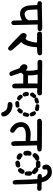

<svg xmlns="http://www.w3.org/2000/svg" viewBox="1144 -1934 902 3269"><g transform="rotate(90 1595.5 -300.0)"><path d="M481.4 -501Q462.9 -488.3 440.4 -488.3Q433.6 -488.3 378.9 -491.2L387.7 -72.3L377.9 -53.7Q365.2 -42 347.7 -42Q345.7 -42 341.8 -42L324.2 -51.8Q312.5 -64.5 311.5 -80.1L308.6 -224.6Q280.3 -206.1 234.4 -193.4Q217.8 -189.5 205.1 -189.5Q192.4 -189.5 181.6 -190.4Q159.2 -192.4 137.7 -200.2Q115.2 -209 93.8 -236.3Q73.2 -263.7 61.5 -303.7Q50.8 -341.8 46.9 -483.4H26.4Q7.8 -485.4 -8.8 -496.1Q-18.6 -508.8 -18.6 -525.4Q-18.6 -531.2 -17.6 -533.2L-9.8 -551.8L-7.8 -552.7Q5.9 -562.5 21.5 -562.5Q26.4 -562.5 35.2 -560.5Q35.2 -560.5 405.3 -567.4Q412.1 -568.4 418.5 -568.4Q424.8 -568.4 433.6 -567.4Q454.1 -566.4 479.5 -556.6L481.4 -554.7Q490.2 -543.9 490.2 -528.3Q490.2 -521.5 489.3 -518.6ZM196.3 -267.6Q202.1 -267.6 209 -268.6Q241.2 -274.4 257.8 -283.2Q266.6 -287.1 272.5 -292Q279.3 -297.9 283.2 -300.8Q294.9 -313.5 306.6 -334L302.7 -491.2L123 -485.4Q126 -356.4 132.8 -329.1Q140.6 -298.8 161.1 -280.3Q175.8 -267.6 196.3 -267.6Z M523.4 -247.1Q523.4 -251 524.4 -253.9Q526.4 -278.3 538.6 -290Q550.8 -301.8 565.4 -301.8Q570.3 -301.8 576.2 -300.8Q593.8 -295.9 609.4 -286.1Q612.3 -284.2 616.2 -284.2Q623 -284.2 634.8 -294.9Q656.2 -317.4 676.8 -400.4Q684.6 -435.5 684.6 -473.6Q684.6 -475.6 684.6 -478.5L537.1 -480.5Q522.5 -483.4 509.8 -493.2Q499 -508.8 499 -526.4Q499 -528.3 499 -532.2L508.8 -551.8Q521.5 -563.5 539.1 -563.5Q542 -563.5 545.9 -563.5L872.1 -565.4L891.6 -555.7Q903.3 -543 903.3 -524.4Q903.3 -516.6 902.3 -514.6L892.6 -495.1Q864.3 -482.4 834 -481.4L765.6 -478.5Q763.7 -419.9 752 -362.3Q728.5 -252 678.7 -210L812.5 -56.6Q823.2 -43.9 823.2 -26.4Q823.2 -18.6 822.3 -16.6L813.5 2Q798.8 12.7 781.2 14.6Q773.4 12.7 758.8 2Q710.9 -35.2 540 -206.1Q540 -206.1 539.1 -207Q523.4 -226.6 523.4 -247.1Z M1228.5 -245.1Q1215.8 -224.6 1198.2 -209Q1210.9 -164.1 1226.6 -125Q1242.2 -85.9 1256.8 -39.1L1246.1 -19.5Q1233.4 -7.8 1216.8 -7.8Q1209 -7.8 1206.1 -8.8L1187.5 -19.5Q1165 -62.5 1150.4 -104Q1135.7 -145.5 1121.1 -183.6Q1095.7 -188.5 1075.2 -211.4Q1054.7 -234.4 1054.7 -259.8Q1054.7 -287.1 1072.3 -303.7Q1085 -315.4 1102.5 -315.4Q1130.9 -315.4 1158.2 -288.1Q1164.1 -302.7 1165 -321.3Q1166 -339.8 1166 -356.4Q1166 -423.8 1148.4 -489.3L1016.6 -487.3Q1002 -490.2 989.3 -500Q979.5 -511.7 979.5 -529.3Q979.5 -536.1 980.5 -539.1L988.3 -556.6L1009.8 -567.4L1554.7 -562.5L1575.2 -552.7Q1585 -539.1 1585 -521.5Q1585 -514.6 1584 -511.7L1576.2 -493.2L1572.3 -491.2Q1548.8 -480.5 1520.5 -480.5Q1511.7 -480.5 1501 -481.4L1462.9 -483.4L1465.8 -85.9L1456.1 -67.4Q1442.4 -55.7 1423.8 -55.7Q1421.9 -55.7 1418 -55.7L1399.4 -65.4Q1384.8 -81.1 1384.8 -102.5L1383.8 -243.2ZM1245.1 -336.9Q1245.1 -330.1 1245.1 -324.2H1381.8L1383.8 -487.3L1230.5 -489.3Q1235.4 -463.9 1240.2 -432.1Q1245.1 -400.4 1245.1 -336.9Z M1739.3 21.5H1738.3Q1722.7 19.5 1709 10.7Q1699.2 -2 1699.2 -18.6Q1699.2 -25.4 1700.2 -28.3L1708 -47.9L1710.9 -49.8Q1731.4 -61.5 1755.9 -61.5Q1764.6 -61.5 1773.4 -59.6Q1805.7 -54.7 1835 -43.9Q1868.2 -32.2 1903.3 2.9Q1929.7 30.3 1936.5 51.8Q1943.4 73.2 1945.3 100.6L1935.5 119.1Q1921.9 130.9 1902.3 130.9Q1900.4 130.9 1896.5 130.9L1875 120.1L1874 115.2Q1865.2 79.1 1839.8 53.7Q1821.3 35.2 1798.3 28.3Q1775.4 21.5 1739.3 21.5ZM1681.6 -142.6Q1681.6 -164.1 1704.1 -173.8L1706.1 -174.8L1770.5 -179.7Q1780.3 -175.8 1785.6 -170.4Q1791 -165 1794.9 -155.3V-138.7Q1788.1 -121.1 1772.5 -115.2L1771.5 -114.3L1711.9 -107.4L1690.4 -119.1Q1681.6 -128.9 1681.6 -142.6ZM1610.4 -234.4Q1612.3 -234.4 1619.1 -234.4Q1642.6 -208 1670.9 -184.6V-165Q1664.1 -147.5 1646.5 -140.6L1630.9 -138.7Q1604.5 -146.5 1585.9 -169.9L1572.3 -201.2L1585 -226.6Q1596.7 -234.4 1610.4 -234.4ZM1803.7 -176.8Q1803.7 -180.7 1803.7 -186.5L1835 -227.5Q1847.7 -237.3 1863.3 -237.3Q1875 -237.3 1884.8 -227.5Q1890.6 -222.7 1894.5 -212.9V-196.3Q1885.7 -175.8 1874 -164.1Q1862.3 -152.3 1848.6 -144.5L1835 -140.6L1812.5 -154.3Q1803.7 -164.1 1803.7 -176.8ZM1541 -249Q1526.4 -271.5 1526.4 -295.9Q1526.4 -303.7 1526.4 -311.5L1538.1 -333Q1551.8 -340.8 1563.5 -340.8Q1576.2 -340.8 1586.9 -331.1Q1591.8 -326.2 1595.7 -318.4Q1599.6 -296.9 1604.5 -260.7Q1599.6 -251 1594.2 -245.6Q1588.9 -240.2 1581.1 -236.3L1565.4 -233.4ZM1942.4 -335Q1948.2 -330.1 1952.1 -320.3Q1949.2 -272.5 1929.7 -244.1Q1918.9 -236.3 1906.7 -236.3Q1894.5 -236.3 1884.8 -246.1Q1878.9 -251 1875 -259.8L1873 -272.5Q1881.8 -304.7 1894.5 -336.9L1897.5 -338.9Q1908.2 -344.7 1920.4 -344.7Q1932.6 -344.7 1942.4 -335ZM1878.9 -460H1899.4Q1909.2 -454.1 1916.5 -446.8Q1923.8 -439.5 1930.7 -428.7Q1942.4 -408.2 1943.4 -378.9Q1936.5 -362.3 1920.9 -354.5L1907.2 -351.6L1883.8 -366.2Q1864.3 -396.5 1853.5 -434.6Q1858.4 -445.3 1864.3 -450.2L1877 -459ZM1586.9 -464.8H1606.4Q1624 -458 1629.9 -442.4L1630.9 -440.4V-419.9L1627.9 -417Q1608.4 -396.5 1597.7 -372.1L1596.7 -368.2L1570.3 -358.4L1544.9 -372.1L1536.1 -400.4V-403.3Q1543 -426.8 1586.9 -464.8ZM1622.1 -458V-478.5Q1625 -483.4 1627.9 -486.3Q1642.6 -501 1700.2 -513.7Q1710.9 -509.8 1716.3 -504.4Q1721.7 -499 1725.6 -489.3V-471.7Q1721.7 -462.9 1714.8 -456.1Q1700.2 -441.4 1647.5 -433.6Q1637.7 -437.5 1632.3 -442.9Q1627 -448.2 1622.1 -458ZM1735.4 -489.3Q1735.4 -491.2 1735.4 -495.1Q1744.1 -511.7 1757.8 -517.6L1759.8 -518.6Q1804.7 -517.6 1826.2 -510.7Q1838.9 -507.8 1846.7 -501Q1854.5 -490.2 1854.5 -478.5Q1854.5 -471.7 1853.5 -468.8Q1846.7 -452.1 1831.1 -445.3L1818.4 -443.4Q1783.2 -450.2 1746.1 -459L1744.1 -461.9Q1735.4 -472.7 1735.4 -489.3Z M2392.6 -561.5H2450.2Q2483.4 -561.5 2528.3 -551.8L2530.3 -549.8Q2541 -538.1 2541 -520.5Q2541 -512.7 2540 -509.8L2530.3 -492.2Q2501 -479.5 2470.7 -479.5Q2460.9 -479.5 2451.2 -480.5L2436.5 -479.5L2446.3 -70.3L2436.5 -50.8Q2423.8 -40 2406.2 -40Q2399.4 -40 2396.5 -41L2377.9 -48.8Q2364.3 -80.1 2364.3 -112.3Q2364.3 -119.1 2364.3 -125L2363.3 -284.2Q2298.8 -289.1 2272.5 -289.1Q2246.1 -289.1 2231.4 -287.1Q2216.8 -285.2 2208 -284.2Q2175.8 -278.3 2156.2 -266.6Q2126 -249 2123 -225.6Q2123 -218.8 2123 -211.9Q2123 -176.8 2131.8 -159.2Q2138.7 -146.5 2150.4 -135.7Q2174.8 -113.3 2210.9 -89.8Q2221.7 -77.1 2221.7 -60.5Q2221.7 -52.7 2220.7 -50.8L2211.9 -33.2Q2198.2 -20.5 2181.6 -20.5Q2173.8 -20.5 2170.9 -22.5Q2147.5 -30.3 2128.4 -44.4Q2109.4 -58.6 2085.9 -82.5Q2062.5 -106.4 2050.8 -145.5Q2041 -176.8 2041 -204.1Q2041 -210.9 2042 -216.8Q2043.9 -250 2053.2 -270Q2062.5 -290 2082 -311.5Q2102.5 -334 2138.7 -349.6Q2187.5 -371.1 2246.1 -371.1Q2288.1 -371.1 2361.3 -364.3L2357.4 -481.4H2014.6L1995.1 -491.2Q1983.4 -504.9 1983.4 -523.4Q1983.4 -525.4 1983.4 -529.3L1994.1 -548.8Q2023.4 -564.5 2041 -564.5Q2042 -564.5 2050.3 -564Q2058.6 -563.5 2198.7 -562.5Q2338.9 -561.5 2392.6 -561.5Z M3025.4 -126Q3025.4 -129.9 3025.4 -133.8Q3021.5 -304.7 3018.1 -355.5Q3014.6 -406.2 3010.7 -485.4Q2990.2 -485.4 2977.1 -485.8Q2963.9 -486.3 2934.6 -498L2933.6 -499Q2923.8 -509.8 2923.8 -525.4Q2923.8 -532.2 2924.8 -535.2L2932.6 -552.7L2936.5 -554.7Q2953.1 -562.5 2973.6 -562.5Q2979.5 -562.5 2985.4 -562.5Q2963.9 -614.3 2948.2 -630.9Q2930.7 -648.4 2914.1 -654.3Q2903.3 -658.2 2893.6 -658.2Q2883.8 -658.2 2875 -657.2Q2857.4 -655.3 2848.6 -645.5Q2844.7 -641.6 2844.7 -630.4Q2844.7 -619.1 2849.6 -599.6L2838.9 -579.1Q2826.2 -569.3 2809.6 -569.3Q2806.6 -569.3 2802.7 -569.3L2782.2 -581.1Q2770.5 -596.7 2767.1 -610.4Q2763.7 -624 2763.7 -631.8Q2763.7 -675.8 2793 -701.2Q2817.4 -721.7 2850.6 -727.5Q2873 -731.4 2887.2 -731.4Q2901.4 -731.4 2909.2 -730.5Q2937.5 -728.5 2958 -717.8Q2981.4 -706.1 3007.3 -679.7Q3033.2 -653.3 3044.4 -625.5Q3055.7 -597.7 3066.4 -558.6L3182.6 -555.7L3200.2 -546.9Q3210.9 -534.2 3210.9 -518.6Q3210.9 -510.7 3210 -508.8L3202.1 -492.2Q3188.5 -483.4 3173.8 -480.5L3086.9 -483.4Q3094.7 -370.1 3096.2 -331.5Q3097.7 -293 3102.5 -93.8L3093.8 -74.2L3091.8 -73.2Q3079.1 -64.5 3063.5 -64.5Q3060.5 -64.5 3056.6 -64.5L3039.1 -73.2Q3025.4 -98.6 3025.4 -126ZM2695.3 -149.4Q2695.3 -157.2 2696.3 -160.2Q2705.1 -176.8 2722.7 -184.6Q2752.9 -188.5 2785.2 -194.3Q2805.7 -186.5 2812.5 -168.9L2813.5 -167V-147.5Q2808.6 -135.7 2802.7 -130.9Q2793.9 -121.1 2782.2 -117.2Q2764.6 -112.3 2731.4 -108.4L2706.1 -122.1Q2695.3 -133.8 2695.3 -149.4ZM2593.8 -151.4Q2570.3 -170.9 2570.3 -194.3Q2570.3 -203.1 2571.3 -207Q2578.1 -223.6 2595.7 -230.5L2597.7 -231.4H2619.1Q2637.7 -214.8 2649.9 -208Q2662.1 -201.2 2671.9 -196.3Q2678.7 -188.5 2680.2 -181.6Q2681.6 -174.8 2681.6 -169.9Q2681.6 -162.1 2680.7 -159.2Q2679.7 -156.2 2677.7 -154.3Q2670.9 -140.6 2655.3 -133.8L2633.8 -131.8Q2611.3 -136.7 2593.8 -151.4ZM2825.2 -182.6V-200.2V-203.1L2858.4 -257.8Q2866.2 -263.7 2873 -265.1Q2879.9 -266.6 2884.8 -266.6Q2892.6 -266.6 2895.5 -265.6Q2898.4 -264.6 2900.9 -263.2Q2903.3 -261.7 2905.8 -259.8Q2908.2 -257.8 2910.2 -255.9Q2912.1 -253.9 2914.1 -252Q2918 -247.1 2920.9 -239.3V-215.8Q2910.2 -186.5 2886.7 -164.1Q2877 -155.3 2860.4 -155.3Q2853.5 -155.3 2849.6 -156.2Q2833 -163.1 2826.2 -180.7ZM2527.3 -312.5Q2527.3 -351.6 2549.8 -377.9Q2563.5 -385.7 2578.1 -385.7Q2585 -385.7 2588.9 -384.8Q2605.5 -377.9 2612.3 -360.4L2613.3 -357.4Q2608.4 -335.9 2608.4 -316.9Q2608.4 -297.9 2611.3 -277.3Q2607.4 -267.6 2604.5 -263.7Q2601.6 -259.8 2600.6 -257.8Q2593.8 -251 2583 -247.1L2569.3 -245.1L2542 -256.8L2540 -259.8Q2527.3 -284.2 2527.3 -312.5ZM2905.3 -393.6H2924.8Q2949.2 -382.8 2953.1 -356.4Q2954.1 -349.6 2954.1 -341.8Q2954.1 -321.3 2945.3 -278.3Q2936.5 -271.5 2929.7 -270Q2922.9 -268.6 2918 -268.6Q2910.2 -268.6 2906.2 -269.5Q2889.6 -276.4 2881.8 -295.9Q2880.9 -333 2877.9 -366.2Q2882.8 -377 2888.7 -382.8Q2894.5 -388.7 2905.3 -393.6ZM2818.4 -439.5Q2809.6 -450.2 2809.6 -464.8Q2809.6 -472.7 2810.5 -475.6Q2811.5 -478.5 2813.5 -480.5Q2820.3 -494.1 2836.9 -501H2860.4Q2883.8 -489.3 2899.4 -473.6Q2915 -458 2926.8 -437.5V-417Q2921.9 -406.2 2918 -402.3Q2910.2 -394.5 2900.4 -389.6L2884.8 -386.7ZM2657.2 -517.6Q2668.9 -517.6 2672.4 -515.6Q2675.8 -513.7 2679.7 -511.2Q2683.6 -508.8 2686.5 -505.9Q2692.4 -500 2697.3 -489.3V-469.7Q2693.4 -460.9 2689.5 -457Q2685.5 -453.1 2682.6 -451.2Q2675.8 -447.3 2669.9 -446.3Q2656.2 -443.4 2650.4 -431.6Q2639.6 -413.1 2617.2 -403.3H2597.7Q2578.1 -411.1 2570.3 -429.7L2568.4 -444.3Q2575.2 -475.6 2602.5 -498Q2625 -517.6 2657.2 -517.6ZM2695.3 -501Q2695.3 -508.8 2696.3 -511.7Q2705.1 -528.3 2723.6 -536.1H2795.9Q2815.4 -528.3 2822.3 -510.7L2823.2 -508.8V-489.3Q2815.4 -469.7 2797.9 -462.9L2795.9 -461.9L2731.4 -458L2705.1 -471.7Q2695.3 -485.4 2695.3 -501Z"/></g></svg>

Font: JasonHandwriting2
Style: SemiBold
Weight: 600
Version: Version 1.04.7